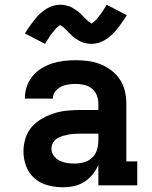

<svg xmlns="http://www.w3.org/2000/svg" viewBox="-20 -782 640 810"><path d="M245 8Q214 8 182.5 0Q151 -8 126.5 -29Q102 -50 90.5 -80.5Q79 -111 79 -143Q79 -171 87.5 -198.5Q96 -226 114.5 -247Q133 -268 158 -282Q183 -296 210 -304.5Q237 -313 265 -315.5Q293 -318 321 -318H395V-344Q395 -362 388.5 -379.5Q382 -397 367.5 -408.5Q353 -420 335 -424Q317 -428 299 -428Q283 -428 267 -425.5Q251 -423 237 -416Q223 -409 213 -396Q203 -383 203 -367V-366H85V-369Q85 -394 93.5 -418Q102 -442 118 -461.5Q134 -481 155.5 -494Q177 -507 200.5 -514.5Q224 -522 249 -525Q274 -528 299 -528Q326 -528 352.5 -524.5Q379 -521 404 -511Q429 -501 450.5 -484.5Q472 -468 486.5 -445.5Q501 -423 507 -397Q513 -371 513 -344V-101H559V0H395V-87Q386 -65 371 -46.5Q356 -28 336 -15Q316 -2 292.5 3Q269 8 245 8ZM295 -92Q315 -92 334.5 -97.5Q354 -103 368.5 -116.5Q383 -130 389 -149.5Q395 -169 395 -189V-218H321Q308 -218 295.5 -217.5Q283 -217 270 -214.5Q257 -212 244.5 -208.5Q232 -205 221 -198Q210 -191 203.5 -179.5Q197 -168 197 -155Q197 -139 207 -125Q217 -111 231.5 -104Q246 -97 262.5 -94.5Q279 -92 295 -92ZM365 -597Q360 -597 355 -597.5Q350 -598 345.5 -599Q341 -600 336 -601Q331 -602 326 -604Q321 -606 317 -608.5Q313 -611 309 -613Q305 -615 300 -618.5Q295 -622 291 -625Q287 -628 283.5 -631.5Q280 -635 276.5 -638.5Q273 -642 270.5 -644.5Q268 -647 263.5 -651.5Q259 -656 255 -660Q251 -664 247.5 -667Q244 -670 239 -672.5Q234 -675 234 -678H235Q235 -677 232 -675Q229 -673 226.5 -671Q224 -669 221 -666.5Q218 -664 216.5 -662.5Q215 -661 213.5 -659Q212 -657 210.5 -655.5Q209 -654 207.5 -651.5Q206 -649 204 -647Q202 -645 200 -642.5Q198 -640 196 -637.5Q194 -635 192 -632Q190 -629 188 -625.5Q186 -622 184 -619Q182 -616 179.5 -612.5Q177 -609 174.5 -605Q172 -601 170 -597L85 -641Q93 -654 101 -665.5Q109 -677 116.5 -687Q124 -697 131.5 -706Q139 -715 146.5 -722Q154 -729 164.5 -737Q175 -745 186 -750.5Q197 -756 209.5 -759Q222 -762 235 -762Q240 -762 245 -761.5Q250 -761 254.5 -760Q259 -759 264 -757.5Q269 -756 274 -754.5Q279 -753 283 -750.5Q287 -748 291 -745.5Q295 -743 300 -740Q305 -737 309 -734Q313 -731 316.5 -727.5Q320 -724 323.5 -720.5Q327 -717 329.5 -714.5Q332 -712 336.5 -707.5Q341 -703 345 -699Q349 -695 352.5 -692Q356 -689 361 -686.5Q366 -684 366 -681H365Q365 -682 368 -684Q371 -686 373.5 -688Q376 -690 379 -692.5Q382 -695 383.5 -696.5Q385 -698 386.5 -699.5Q388 -701 389.5 -703Q391 -705 392.5 -707Q394 -709 396 -711.5Q398 -714 400 -716.5Q402 -719 404 -721.5Q406 -724 408 -727Q410 -730 412 -733Q414 -736 416 -739.5Q418 -743 420.5 -746.5Q423 -750 425.5 -754Q428 -758 430 -762L515 -718Q507 -705 499 -693.5Q491 -682 483.5 -672Q476 -662 468.5 -653Q461 -644 453.5 -637Q446 -630 435.5 -622Q425 -614 414 -608.5Q403 -603 390.5 -600Q378 -597 365 -597Z"/></svg>

Font: Iosevka HT Extended
Style: Bold
Weight: 700
Width: 7
Monospace: yes
Designer: Belleve Invis
Foundry: Belleve Invis
Version: Version 32.3.0; ttfautohint (v1.8.4)